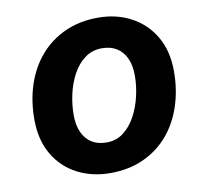

<svg xmlns="http://www.w3.org/2000/svg" viewBox="-77 -751 875 841"><g transform="rotate(-10 361.0 -330.0)"><path d="M348 10Q267 10 201.5 -24Q136 -58 98 -123Q60 -188 60 -279Q60 -362 83.5 -433Q107 -504 152.5 -557Q198 -610 263.5 -640Q329 -670 412 -670Q493 -670 558 -635.5Q623 -601 661 -536.5Q699 -472 699 -381Q699 -299 675.5 -227.5Q652 -156 607 -103Q562 -50 496.5 -20Q431 10 348 10ZM355 -125Q398 -125 430 -149.5Q462 -174 483.5 -213.5Q505 -253 516 -300Q527 -347 527 -392Q527 -438 512.5 -469.5Q498 -501 471 -518Q444 -535 405 -535Q362 -535 329.5 -511Q297 -487 275.5 -447.5Q254 -408 243.5 -361Q233 -314 233 -268Q233 -223 247.5 -191Q262 -159 289 -142Q316 -125 355 -125Z"/></g></svg>

Font: Kantumruy Pro
Style: Italic
Weight: 400
Italic angle: -13°
Designer: Sovichet Tep
Foundry: Sovichet Tep
Version: Version 1.002